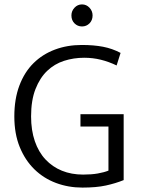

<svg xmlns="http://www.w3.org/2000/svg" viewBox="-20 -842 639 871"><path d="M351 -638Q405 -638 447 -630Q489 -622 527 -602L509 -545Q474 -562 437.5 -571Q401 -580 362 -580Q314 -580 270.5 -566Q227 -552 194 -520.5Q161 -489 141 -438Q121 -387 121 -314Q121 -251 138 -201.5Q155 -152 186.5 -118.5Q218 -85 261 -67.5Q304 -50 357 -50Q395 -50 423.5 -55Q452 -60 472 -68V-268H345V-324H541V-25Q504 -10 460.5 -0.5Q417 9 354 9Q290 9 234 -12Q178 -33 136 -74Q94 -115 69.5 -175Q45 -235 45 -314Q45 -393 68 -454Q91 -515 132 -555.5Q173 -596 229 -617Q285 -638 351 -638ZM304 -772Q304 -792 318 -807Q332 -822 352 -822Q372 -822 386 -807Q400 -792 400 -772Q400 -750 386 -736Q372 -722 352 -722Q332 -722 318 -736Q304 -750 304 -772Z"/></svg>

Font: Mukta Malar Light
Style: Regular
Weight: 300
Designer: Aadarsh Rajan, Girish Dalvi, Yashodeep Gholap
Foundry: Ek Type
Version: Version 2.538;PS 1.000;hotconv 16.6.51;makeotf.lib2.5.65220;